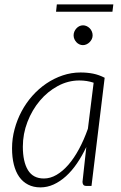

<svg xmlns="http://www.w3.org/2000/svg" viewBox="-20 -826 538 853"><path d="M33.5 0ZM386.5 0H363.5Q353.5 0 350 -5.5Q346.5 -11 346.5 -18L363.5 -173Q344.5 -133 321.8 -99.8Q299 -66.5 273 -43Q247 -19.5 218.5 -6.5Q190 6.5 159.5 6.5Q128.5 6.5 104.8 -5.8Q81 -18 65.2 -40.5Q49.5 -63 41.5 -95Q33.5 -127 33.5 -167Q33.5 -210.5 44.8 -252.2Q56 -294 76 -331.5Q96 -369 124 -400.5Q152 -432 186 -455Q220 -478 258.5 -491Q297 -504 338 -504Q367.5 -504 393.8 -498.8Q420 -493.5 445 -480.5ZM175 -33Q203.5 -33 231 -49Q258.5 -65 283.8 -94Q309 -123 331 -163.8Q353 -204.5 370.5 -254L396 -458.5Q366.5 -468.5 332.5 -468.5Q282.5 -468.5 237 -444Q191.5 -419.5 157 -378.5Q122.5 -337.5 102 -284.5Q81.5 -231.5 81.5 -174.5Q81.5 -107.5 104.2 -70.2Q127 -33 175 -33ZM232.5 -806.5H483.5L479.5 -774H229ZM391.5 -669Q391.5 -660 387.8 -652.2Q384 -644.5 378 -638.5Q372 -632.5 364.2 -629Q356.5 -625.5 348.5 -625.5Q340 -625.5 332.5 -629Q325 -632.5 319.5 -638.5Q314 -644.5 310.5 -652.2Q307 -660 307 -669Q307 -678 310.5 -686Q314 -694 319.8 -700.2Q325.5 -706.5 333 -710Q340.5 -713.5 349 -713.5Q357 -713.5 364.8 -710Q372.5 -706.5 378.5 -700.5Q384.5 -694.5 388 -686.2Q391.5 -678 391.5 -669Z"/></svg>

Font: Lato Light
Style: Italic
Weight: 300
Italic angle: -7°
Designer: Lukasz Dziedzic
Foundry: tyPoland Lukasz Dziedzic
Version: Version 2.007; 2014-02-27